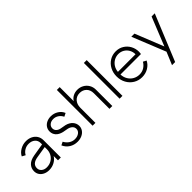

<svg xmlns="http://www.w3.org/2000/svg" viewBox="77 -1716 2875 2875"><g transform="rotate(-45 1514.5 -278.5)"><path d="M61 -138Q61 -200 102.5 -244.5Q144 -289 232 -304L431 -337V-367Q431 -420 393 -453Q355 -486 294 -486Q245 -486 204.5 -461.5Q164 -437 143 -396L89 -425Q112 -475 169.5 -509Q227 -543 294 -543Q351 -543 396 -520.5Q441 -498 466 -458Q491 -418 491 -367V0H431V-92Q405 -47 352.5 -17.5Q300 12 235 12Q186 12 146 -7Q106 -26 83.5 -60Q61 -94 61 -138ZM239 -43Q295 -43 339 -69Q383 -95 407 -139Q431 -183 431 -235V-281L248 -251Q124 -231 124 -140Q124 -97 156.5 -70Q189 -43 239 -43Z M625 -122 677 -148Q703 -99 745 -71.5Q787 -44 836 -44Q889 -44 924.5 -70.5Q960 -97 960 -138Q960 -175 933 -199Q906 -223 866 -231L784 -246Q715 -263 681 -302Q647 -341 647 -394Q647 -438 670 -472Q693 -506 732.5 -524.5Q772 -543 820 -543Q885 -543 938 -509.5Q991 -476 1013 -421L960 -394Q938 -438 900.5 -463Q863 -488 818 -488Q770 -488 739.5 -462.5Q709 -437 709 -398Q709 -362 733.5 -339Q758 -316 794 -309L883 -293Q949 -276 985.5 -234.5Q1022 -193 1022 -139Q1022 -96 998 -61.5Q974 -27 932 -7.5Q890 12 837 12Q765 12 709 -23.5Q653 -59 625 -122Z M1164 -757H1224V-460Q1248 -499 1289.5 -521Q1331 -543 1382 -543Q1436 -543 1481.5 -518Q1527 -493 1554 -448Q1581 -403 1581 -347V0H1521V-330Q1521 -401 1479.5 -442.5Q1438 -484 1373 -484Q1306 -484 1265 -438.5Q1224 -393 1224 -320V0H1164Z M1736 -757H1796V0H1736Z M1939 -267Q1939 -345 1972.5 -408Q2006 -471 2064.5 -507Q2123 -543 2195 -543Q2266 -543 2321.5 -508.5Q2377 -474 2408 -416.5Q2439 -359 2439 -291Q2439 -268 2435 -247H2001Q2003 -188 2031 -141.5Q2059 -95 2104.5 -69.5Q2150 -44 2204 -44Q2260 -44 2303.5 -71Q2347 -98 2375 -145L2426 -118Q2398 -60 2338.5 -24Q2279 12 2204 12Q2130 12 2069.5 -24.5Q2009 -61 1974 -125Q1939 -189 1939 -267ZM2375 -302Q2375 -354 2351 -396.5Q2327 -439 2286 -463Q2245 -487 2195 -487Q2146 -487 2103.5 -463.5Q2061 -440 2034 -398Q2007 -356 2002 -302Z M2730 -1 2516 -532H2582L2763 -79L2945 -532H3012L2712 200H2646Z"/></g></svg>

Font: Eudoxus Sans Light
Style: Regular
Weight: 300
Designer: Stijn de Vries
Foundry: tokotype
Version: Version 2.005